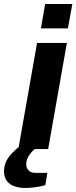

<svg xmlns="http://www.w3.org/2000/svg" viewBox="-71 -740 379 953"><path d="M20 0 113 -527H261L168 0ZM132 -599 153 -720H288L266 -599ZM53 193Q27 193 3 185.5Q-21 178 -36 159.5Q-51 141 -51 111Q-51 82 -39.5 59.5Q-28 37 -10.5 19.5Q7 2 24 -12H113L112 -8Q92 5 75.5 28Q59 51 59 75Q59 93 70.5 105.5Q82 118 106 118H164L154 179Q131 186 103 189.5Q75 193 53 193Z"/></svg>

Font: Archivo SemiExpanded
Style: Bold Italic
Weight: 700
Width: 6
Italic angle: -10°
Designer: Hector Gatti
Foundry: Omnibus-Type
Version: Version 2.001